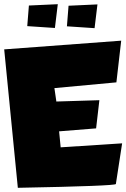

<svg xmlns="http://www.w3.org/2000/svg" viewBox="-21 -894 602 915"><path d="M556.6 -700.2 533.7 -501.5 238.3 -474.1 247.6 -410.2 452.6 -416.5 437 -282.2 260.7 -268.1 268.1 -191.9 561 -210.9 531.2 -17.1Q529.8 -7.8 64 1L-1 -658.7ZM116.7 -867.7 254.4 -874 240.7 -760.7 108.9 -769.5ZM305.7 -866.7 443.4 -873 429.7 -759.8 297.9 -768.6Z"/></svg>

Font: Lapsus Pro (theguybrush.com)
Style: Bold
Weight: 700
Designer: Jose Roses
Version: Version 1.00 February 9, 2018, initial release